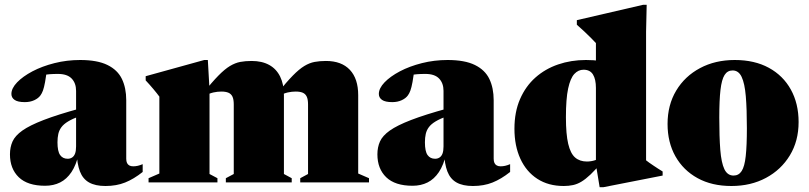

<svg xmlns="http://www.w3.org/2000/svg" viewBox="-20 -760 3370 800"><path d="M315 -308.5 311.5 -276Q282 -265 263.8 -254Q245.5 -243 236 -230.2Q226.5 -217.5 223 -202Q219.5 -186.5 219.5 -167Q219.5 -129.5 230.5 -114Q241.5 -98.5 262 -98.5Q272.5 -98.5 280.5 -103.8Q288.5 -109 292.8 -120.2Q297 -131.5 297 -150V-381.5Q297 -413.5 278.5 -432.8Q260 -452 221.5 -452Q202 -452 187 -450.8Q172 -449.5 160 -447L177 -483Q172 -441.5 167.8 -418.2Q163.5 -395 159 -382.8Q154.5 -370.5 148.5 -362.5Q140 -350.5 122.8 -342.5Q105.5 -334.5 83.5 -334.5Q54 -334.5 40.8 -343.8Q27.5 -353 27.5 -368.5Q27.5 -392 51.2 -416.8Q75 -441.5 115.2 -462.8Q155.5 -484 207 -497Q258.5 -510 314 -510Q385.5 -510 427.8 -489.2Q470 -468.5 488 -431Q506 -393.5 506 -342.5V-98.5Q506 -88 509.2 -81Q512.5 -74 519 -70.5Q525.5 -67 535 -67Q544.5 -67 554.2 -69.2Q564 -71.5 574.5 -76V-43.5Q537.5 -14 501.2 0.5Q465 15 419.5 15Q377 15 351 0.2Q325 -14.5 313 -45.8Q301 -77 299.5 -126L308.5 -120.5Q297.5 -72.5 277.8 -43Q258 -13.5 230.5 0.2Q203 14 168 14Q95 14 58.2 -21.5Q21.5 -57 21.5 -117Q21.5 -146.5 32.2 -170.5Q43 -194.5 73.2 -216Q103.5 -237.5 161.8 -260Q220 -282.5 315 -308.5Z M853 -386.5V-35L886 -17.5V0H599V-17.5L644 -37V-357.5Q634.5 -370.5 619 -389Q603.5 -407.5 587 -425V-442.5L831 -510H846ZM1163 -363.5V-35L1195.5 -17.5V0H921V-17.5L954 -35V-325Q954 -346 948.5 -357.5Q943 -369 931.5 -373.8Q920 -378.5 902.5 -378.5Q886 -378.5 869.2 -374.8Q852.5 -371 831.5 -360L827 -372.5Q863.5 -418 890 -445Q916.5 -472 938.2 -485Q960 -498 981 -502Q1002 -506 1028.5 -506Q1071.5 -506 1101.5 -489.5Q1131.5 -473 1147.2 -441Q1163 -409 1163 -363.5ZM1472.5 -363.5V-37L1517.5 -17.5V0H1231V-17.5L1263.5 -35V-325Q1263.5 -346 1258 -357.5Q1252.5 -369 1241.2 -373.8Q1230 -378.5 1212 -378.5Q1195.5 -378.5 1179 -374.8Q1162.5 -371 1141 -360L1137 -372.5Q1173.5 -418 1200 -445Q1226.5 -472 1248 -485Q1269.5 -498 1290.8 -502Q1312 -506 1338 -506Q1403 -506 1437.8 -469Q1472.5 -432 1472.5 -363.5Z M1846 -308.5 1842.5 -276Q1813 -265 1794.8 -254Q1776.5 -243 1767 -230.2Q1757.5 -217.5 1754 -202Q1750.5 -186.5 1750.5 -167Q1750.5 -129.5 1761.5 -114Q1772.5 -98.5 1793 -98.5Q1803.5 -98.5 1811.5 -103.8Q1819.5 -109 1823.8 -120.2Q1828 -131.5 1828 -150V-381.5Q1828 -413.5 1809.5 -432.8Q1791 -452 1752.5 -452Q1733 -452 1718 -450.8Q1703 -449.5 1691 -447L1708 -483Q1703 -441.5 1698.8 -418.2Q1694.5 -395 1690 -382.8Q1685.5 -370.5 1679.5 -362.5Q1671 -350.5 1653.8 -342.5Q1636.5 -334.5 1614.5 -334.5Q1585 -334.5 1571.8 -343.8Q1558.5 -353 1558.5 -368.5Q1558.5 -392 1582.2 -416.8Q1606 -441.5 1646.2 -462.8Q1686.5 -484 1738 -497Q1789.5 -510 1845 -510Q1916.5 -510 1958.8 -489.2Q2001 -468.5 2019 -431Q2037 -393.5 2037 -342.5V-98.5Q2037 -88 2040.2 -81Q2043.5 -74 2050 -70.5Q2056.5 -67 2066 -67Q2075.5 -67 2085.2 -69.2Q2095 -71.5 2105.5 -76V-43.5Q2068.5 -14 2032.2 0.5Q1996 15 1950.5 15Q1908 15 1882 0.2Q1856 -14.5 1844 -45.8Q1832 -77 1830.5 -126L1839.5 -120.5Q1828.5 -72.5 1808.8 -43Q1789 -13.5 1761.5 0.2Q1734 14 1699 14Q1626 14 1589.2 -21.5Q1552.5 -57 1552.5 -117Q1552.5 -146.5 1563.2 -170.5Q1574 -194.5 1604.2 -216Q1634.5 -237.5 1692.8 -260Q1751 -282.5 1846 -308.5Z M2463 -393.5Q2463 -429.5 2450.8 -449.5Q2438.5 -469.5 2411.5 -469.5Q2389.5 -469.5 2373 -451.8Q2356.5 -434 2347.2 -391Q2338 -348 2338 -271.5Q2338 -201 2347.5 -160.8Q2357 -120.5 2376.2 -103.8Q2395.5 -87 2425.5 -87Q2443 -87 2459.8 -92.5Q2476.5 -98 2488 -109V-84.5Q2461.5 -53 2440.8 -33.2Q2420 -13.5 2402.5 -3Q2385 7.5 2367.2 11.2Q2349.5 15 2329 15Q2265 15 2219 -14.8Q2173 -44.5 2148.2 -98.5Q2123.5 -152.5 2123.5 -223.5Q2123.5 -293.5 2146.8 -347Q2170 -400.5 2210.8 -436.8Q2251.5 -473 2305.5 -491.5Q2359.5 -510 2421.5 -510Q2453 -510 2483.2 -506Q2513.5 -502 2543.5 -493.5Q2573.5 -485 2604 -471H2463V-580.5Q2456.5 -587.5 2443.8 -600.5Q2431 -613.5 2415 -628.5Q2399 -643.5 2383.5 -657V-676L2659.5 -740H2674.5L2672 -628V-92Q2677 -88 2685 -82.2Q2693 -76.5 2702.8 -70Q2712.5 -63.5 2722.2 -57.2Q2732 -51 2741 -45.5V-28.5L2494 20H2478.5L2463 -74Z M3036.5 -28.5Q3058 -28.5 3070.2 -47.2Q3082.5 -66 3087.2 -109.5Q3092 -153 3092 -225.5Q3092 -305.5 3087.5 -359Q3083 -412.5 3070.2 -439.5Q3057.5 -466.5 3032.5 -466.5Q3011 -466.5 2999 -447.5Q2987 -428.5 2982 -385.5Q2977 -342.5 2977 -269.5Q2977 -189.5 2981.2 -135.8Q2985.5 -82 2998.2 -55.2Q3011 -28.5 3036.5 -28.5ZM3027.5 15Q2946 15 2886.5 -17.8Q2827 -50.5 2794.2 -108.8Q2761.5 -167 2761.5 -243.5Q2761.5 -322.5 2797.5 -382.5Q2833.5 -442.5 2896.8 -476.2Q2960 -510 3041.5 -510Q3124 -510 3183.5 -477.5Q3243 -445 3275.2 -386.8Q3307.5 -328.5 3307.5 -251.5Q3307.5 -172.5 3271 -112.5Q3234.5 -52.5 3171.5 -18.8Q3108.5 15 3027.5 15Z"/></svg>

Font: Newsreader 60pt ExtraBold
Style: Regular
Weight: 800
Designer: Hugues Gentile
Foundry: Production Type
Version: Version 1.003